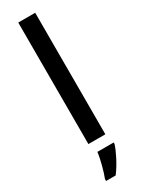

<svg xmlns="http://www.w3.org/2000/svg" viewBox="-254 -790 781 1040"><g transform="rotate(-30 136.0 -269.5)"><path d="M189 0V-760H83V0ZM206 70V61H104C99 104 80 174 66 209V221H126C161 175 194 109 206 70Z"/></g></svg>

Font: Noto Sans Hanifi Rohingya Medium
Style: Regular
Weight: 500
Designer: Monotype Design Team and DaltonMaag
Foundry: Google LLC
Version: Version 2.102